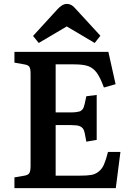

<svg xmlns="http://www.w3.org/2000/svg" viewBox="-20 -967 678 987"><path d="M179.2 -746.1 149.9 -782.2 274.9 -918.9Q299.8 -946.8 323.2 -946.8Q336.9 -946.8 348.1 -940.2Q359.4 -933.6 375 -915L496.1 -783.2L466.8 -746.1L323.2 -831.1ZM54.2 0V-55.2L106 -64Q126 -67.4 131.6 -78.6Q137.2 -89.8 137.2 -115.2V-588.9Q137.2 -613.3 131.3 -623Q125.5 -632.8 104 -636.2L54.2 -645V-700.2H537.1L574.2 -534.2L514.2 -517.1Q495.1 -569.3 476.8 -593.8Q458.5 -618.2 432.9 -627.2Q407.2 -636.2 359.9 -636.2H266.1V-389.2H331.1Q346.2 -389.2 356 -389.4Q365.7 -389.6 374.8 -391.4Q383.8 -393.1 388.7 -394Q393.6 -395 398.7 -399.7Q403.8 -404.3 406 -407Q408.2 -409.7 411.1 -418.5Q414.1 -427.2 415.3 -432.9Q416.5 -438.5 419.4 -452.1Q420.4 -456.1 420.9 -458.5Q421.4 -460.9 422.1 -464.8Q422.9 -468.8 423.8 -472.2L477.1 -479V-248L423.8 -238.8Q415.5 -289.6 409.7 -300.8Q400.9 -318.4 375.5 -322.3Q362.8 -323.7 340.8 -324.2H266.1V-64H388.2Q427.2 -64 448.7 -67.6Q470.2 -71.3 487.5 -85.2Q504.9 -99.1 514.6 -121.6Q524.4 -144 535.2 -186H599.1L575.2 0Z"/></svg>

Font: Literata Book SemiBold
Style: Regular
Weight: 600
Designer: Latin by Veronika Burian and Jose Scaglione. Greek by Irene Vlachou. Cyrillic by Vera Evstafieva
Foundry: TypeTogether
Version: Version 2.003;PS 002.003;hotconv 1.0.88;makeotf.lib2.5.64775